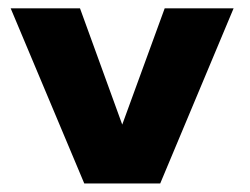

<svg xmlns="http://www.w3.org/2000/svg" viewBox="-20 -430 587 450"><path d="M5 -410.5H167.5L266.5 -138L366 -410.5H527.5L355.5 0H177.5Z"/></svg>

Font: League Spartan Thin
Style: Bold
Weight: 700
Version: Version 2.002